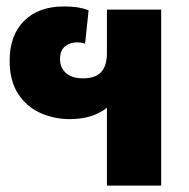

<svg xmlns="http://www.w3.org/2000/svg" viewBox="-20 -578 589 598"><path d="M313 0V-317L350 -321Q349 -268 306.5 -237.5Q264 -207 197 -207Q148 -207 105 -226.5Q62 -246 36 -286.5Q10 -327 10 -389Q10 -468 55 -513Q100 -558 180 -558Q195 -558 214.5 -556Q234 -554 256 -546L245 -442Q237 -445 230.5 -445.5Q224 -446 219 -446Q198 -446 182.5 -433.5Q167 -421 167 -394Q167 -367 185.5 -350.5Q204 -334 239 -334Q277 -334 295 -353.5Q313 -373 313 -413V-548H482V0Z"/></svg>

Font: Noto Sans Thai ExtraBold
Style: Regular
Weight: 800
Version: Version 2.001